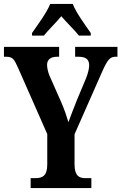

<svg xmlns="http://www.w3.org/2000/svg" viewBox="-20 -951 614 971"><path d="M142 -784V-771H202C224 -799 264 -837 290 -869C315 -839 361 -795 379 -771H439V-784C413 -822 365 -886 348 -931H234C216 -886 168 -822 142 -784ZM135 0H442V-50H412C382 -50 357 -60 357 -120V-272L496 -587C523 -648 536 -664 564 -664H574V-714H360V-664H376C412 -664 431 -653 431 -620C431 -608 427 -586 416 -557L369 -445C352 -402 337 -364 326 -333C317 -364 307 -393 291 -431L230 -569C223 -586 218 -608 218 -623C218 -648 235 -664 268 -664H279V-714H0V-664H11C44 -664 52 -651 70 -611L219 -273V-119C219 -61 194 -50 158 -50H135Z"/></svg>

Font: Noto Serif Lao ExtraCondensed
Style: Bold
Weight: 700
Width: 2
Designer: Monotype Design Team
Foundry: Monotype Imaging Inc.
Version: Version 2.003